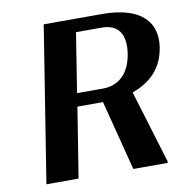

<svg xmlns="http://www.w3.org/2000/svg" viewBox="-80 -787 835 864"><g transform="rotate(-10 337.5 -355.5)"><path d="M63 0H210L261 -320H378L460 0H617L618 -7L517 -339C597 -370 656 -419 672 -518C677 -549 675 -577 667 -601C642 -676 561 -711 441 -711H176ZM270 -380 313 -651H431C505 -651 539 -604 525 -514C511 -425 459 -380 388 -380Z"/></g></svg>

Font: Aerodynamic
Style: Obl
Weight: 500
Designer: Google
Version: Version 2.000980; 2014